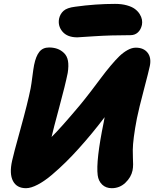

<svg xmlns="http://www.w3.org/2000/svg" viewBox="-20 -1009 801 998"><path d="M381.8 -814.9Q330.1 -814.9 304.9 -844.5Q279.8 -874 287.1 -912.1Q292.5 -936.5 310.3 -952.6Q328.1 -968.8 371.1 -974.1Q477.1 -988.8 578.1 -988.8Q612.3 -988.8 638.9 -981.4Q665.5 -974.1 681.2 -962.4Q696.8 -950.7 706.1 -935.8Q715.3 -920.9 717.8 -907Q720.2 -893.1 717.8 -879.9Q712.4 -855 696.8 -840.6Q681.2 -826.2 658.2 -826.2Q555.7 -826.2 470.2 -820.6Q384.8 -814.9 381.8 -814.9ZM115.2 -30.8Q66.9 -30.8 47.4 -68.4Q27.8 -106 43 -173.8Q48.8 -202.6 86.4 -338.1Q124 -473.6 139.2 -549.8Q143.6 -573.2 148.4 -612.1Q153.3 -650.9 157.2 -670.9Q166.5 -717.3 184.6 -739.7Q202.6 -762.2 234.9 -762.2Q257.8 -762.2 277.1 -755.6Q296.4 -749 312.5 -733.6Q328.6 -718.3 333.3 -692.9Q337.9 -667.5 332 -629.9Q319.3 -566.9 287.8 -450.7Q256.3 -334.5 248 -296.9Q294.9 -342.8 395 -461.9Q420.9 -493.2 452.9 -534.9Q484.9 -576.7 506.6 -606Q528.3 -635.3 554.4 -666.5Q580.6 -697.8 600.6 -717Q620.6 -736.3 643.1 -748.8Q665.5 -761.2 686 -761.2Q726.6 -761.2 747.1 -735.1Q767.6 -709 758.8 -666Q753.4 -639.6 727.8 -542.5Q702.1 -445.3 691.9 -395Q681.2 -340.3 675.8 -297.9Q670.4 -255.4 670.2 -231Q669.9 -206.5 670.9 -188.2Q671.9 -169.9 671.9 -154.1Q671.9 -138.2 668.9 -123Q661.6 -87.4 631.8 -59.1Q602.1 -30.8 561 -30.8Q530.8 -30.8 511.2 -49.3Q491.7 -67.9 487.8 -98.1Q478 -173.3 519 -373Q520 -382.8 523.9 -399.9Q460 -315.4 390.1 -237.8Q356 -199.7 322 -166.3Q288.1 -132.8 250.2 -100.6Q212.4 -68.4 176.8 -49.6Q141.1 -30.8 115.2 -30.8Z"/></svg>

Font: Shantell Sans Bouncy
Style: Italic
Weight: 800
Italic angle: -11.31°
Designer: Stephen Nixon, Anya Danilova, Shantell Martin
Foundry: Arrow Type
Version: Version 1.006;[9816181b4]